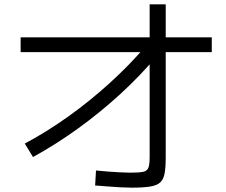

<svg xmlns="http://www.w3.org/2000/svg" viewBox="-20 -832 1040 884"><path d="M94 -171Q194 -224 293.5 -295Q393 -366 485 -449.5Q577 -533 652 -621L707 -580Q628 -485 534 -399Q440 -313 338 -239.5Q236 -166 132 -109ZM587 32Q563 32 535 30.5Q507 29 477 26.5Q447 24 418 22L422 -47Q449 -44 478 -42Q507 -40 533.5 -38.5Q560 -37 580 -37Q621 -37 639.5 -41Q658 -45 663.5 -60.5Q669 -76 669 -108V-812H743V-108Q743 -62 738 -34Q733 -6 717.5 8Q702 22 670.5 27Q639 32 587 32ZM75 -592V-660H955V-592Z"/></svg>

Font: M PLUS 1 Thin
Style: Regular
Weight: 400
Version: Version 1.001